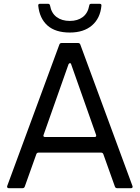

<svg xmlns="http://www.w3.org/2000/svg" viewBox="-20 -989 734 1009"><path d="M26 0Q21 0 18.5 -3.5Q16 -7 18 -12L292 -755Q295 -763 304 -763H390Q399 -763 402 -755L676 -12L677 -8Q677 0 668 0H596Q587 0 584 -8L523 -179Q520 -187 511 -187H183Q174 -187 171 -179L110 -8Q107 0 98 0ZM477 -269Q488 -269 485 -280L354 -651Q353 -657 347 -657Q343 -657 340 -651L209 -280L208 -276Q208 -269 217 -269ZM181 -959V-961Q181 -969 190 -969H233Q241 -969 243 -960Q250 -920 277.5 -899.5Q305 -879 347 -879Q388 -879 415 -899.5Q442 -920 449 -960Q450 -969 459 -969H504Q514 -969 513 -959Q507 -893 463.5 -855.5Q420 -818 347 -818Q271 -818 229.5 -855Q188 -892 181 -959Z"/></svg>

Font: Open Sauce Two
Style: Regular
Weight: 400
Designer: Alfredo Marco Pradil
Foundry: Creative Sauce Fz LLC
Version: Version 1.477